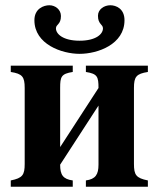

<svg xmlns="http://www.w3.org/2000/svg" viewBox="-20 -711 596 731"><path d="M111 -634C111 -542 216 -506 283 -506C352 -506 454 -542 454 -634C454 -678 422 -691 400 -691C377 -691 353 -676 353 -651C353 -618 372 -619 372 -603C372 -581 345 -556 283 -556C221 -556 193 -581 193 -603C193 -619 212 -617 212 -650C212 -675 190 -691 168 -691C146 -691 111 -678 111 -634ZM355 -84C355 -47 344 -29 307 -24V0H543V-24C498 -33 490 -45 490 -87V-376C490 -419 499 -430 543 -437V-461H307V-437C351 -430 355 -419 355 -376L209 -151V-376C209 -419 213 -430 257 -437V-461H21V-437C65 -430 74 -419 74 -376V-87C74 -45 66 -33 21 -24V0H257V-24C220 -29 209 -45 209 -84L355 -309Z"/></svg>

Font: STIXGeneral
Style: Bold
Weight: 700
Designer: MicroPress Inc., with final additions and corrections provided by Coen Hoffman, Elsevier (retired)
Version: Version 1.1.0